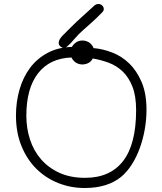

<svg xmlns="http://www.w3.org/2000/svg" viewBox="-20 -946 814 962"><path d="M449 -705Q495 -701 542 -683Q589 -665 627 -628.5Q665 -592 689.5 -535Q714 -478 714 -396Q714 -346 705 -296Q696 -246 679.5 -201.5Q663 -157 639.5 -120.5Q616 -84 587 -60Q519 -4 404 -4Q334 -4 271.5 -29Q209 -54 162 -100.5Q115 -147 87.5 -214.5Q60 -282 60 -367Q60 -436 78 -498Q96 -560 131 -606.5Q166 -653 218.5 -681Q271 -709 340 -711Q360 -743 393 -743Q411 -743 426 -733.5Q441 -724 449 -705ZM338 -658Q229 -654 170.5 -578.5Q112 -503 112 -366Q112 -303 130.5 -246.5Q149 -190 186 -147.5Q223 -105 278 -80Q333 -55 406 -55Q532 -55 597 -139.5Q662 -224 662 -394Q662 -465 643.5 -512Q625 -559 594.5 -588Q564 -617 525 -631.5Q486 -646 445 -653L436 -640Q427 -631 415.5 -627Q404 -623 393 -623Q376 -623 361.5 -631.5Q347 -640 338 -658ZM456 -921Q464 -926 473 -926Q484 -926 492 -918.5Q500 -911 500 -900Q500 -892 492 -884Q459 -850 429 -824Q399 -798 375 -775Q364 -764 354 -752Q344 -740 334.5 -730Q325 -720 316.5 -713Q308 -706 301 -706Q291 -706 282.5 -713.5Q274 -721 274 -731Q274 -748 294.5 -768.5Q315 -789 337 -811Q361 -835 391 -862Q421 -889 456 -921Z"/></svg>

Font: Nelagoney
Style: Regular
Weight: 400
Designer: Kanati
Foundry: Kanati and Michael Everson
Version: Version 2.000